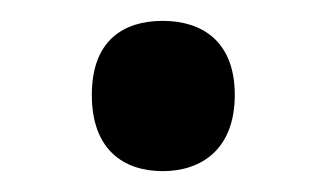

<svg xmlns="http://www.w3.org/2000/svg" viewBox="-20 -444 313 184"><path d="M68 -353C68 -301 98 -280 136 -280C173 -280 205 -301 205 -353C205 -405 173 -424 136 -424C98 -424 68 -405 68 -353Z"/></svg>

Font: Noto Sans Bengali UI Medium
Style: Regular
Weight: 500
Designer: Jelle Bosma - Monotype Design Team
Foundry: Monotype Imaging Inc.
Version: Version 2.003